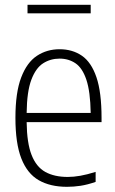

<svg xmlns="http://www.w3.org/2000/svg" viewBox="-20 -748 468 778"><path d="M251.5 9Q183.5 9 137 -17.8Q90.5 -44.5 66.5 -105.8Q42.5 -167 42.5 -270.5Q42.5 -373 65.8 -434Q89 -495 129.5 -521.8Q170 -548.5 221.5 -548.5Q273.5 -548.5 311.8 -522.2Q350 -496 370.8 -435Q391.5 -374 391.5 -270V-253H88Q89 -168.5 108 -120Q127 -71.5 163.8 -51.2Q200.5 -31 254.5 -31Q278.5 -31 305.5 -35.8Q332.5 -40.5 367.5 -51.5V-11Q334.5 0.5 306.5 4.8Q278.5 9 251.5 9ZM221.5 -510.5Q184.5 -510.5 154.8 -491.5Q125 -472.5 107 -424.8Q89 -377 88 -290.5H347.5Q346 -377 330 -424.8Q314 -472.5 286 -491.5Q258 -510.5 221.5 -510.5ZM91.5 -694V-728.5H347.5V-694Z"/></svg>

Font: Encode Sans Condensed ExtraLight
Style: Regular
Weight: 200
Width: 3
Designer: Multiple Designers
Foundry: Impallari Type
Version: Version 3.000; ttfautohint (v1.8.3) -l 8 -r 50 -G 200 -x 14 